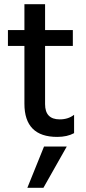

<svg xmlns="http://www.w3.org/2000/svg" viewBox="-20 -651 414 920"><path d="M188 249H111L191 51H300ZM254 5Q97 5 97 -154V-431H18V-507H97V-631H196V-507H329V-431H196V-152Q196 -79 266 -79Q307 -79 335 -101V-13Q302 5 254 5Z"/></svg>

Font: Hind Kochi Medium
Style: Regular
Weight: 500
Designer: Dhruvi Tolia
Foundry: Indian Type Foundry
Version: Version 0.702;PS 1.0;hotconv 1.0.81;makeotf.lib2.5.63406